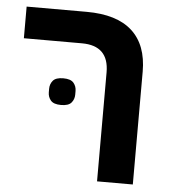

<svg xmlns="http://www.w3.org/2000/svg" viewBox="-47 -652 627 695"><g transform="rotate(5 266.5 -304.0)"><path d="M331 -396Q331 -493 233 -493H22V-608H240Q350 -608 405.5 -557.5Q461 -507 461 -410V0H331ZM177 -264Q150 -264 139.5 -276.5Q129 -289 129 -306V-319Q129 -336 139.5 -348.5Q150 -361 177 -361Q204 -361 214.5 -348.5Q225 -336 225 -319V-306Q225 -289 214.5 -276.5Q204 -264 177 -264Z"/></g></svg>

Font: IBM Plex Sans Hebrew SmBld
Style: Regular
Weight: 600
Designer: Mike Abbink, Paul van der Laan, Pieter van Rosmalen, Yanek Iontef
Foundry: Bold Monday
Version: Version 1.3